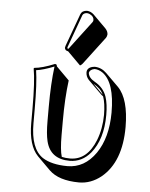

<svg xmlns="http://www.w3.org/2000/svg" viewBox="-53 -726 655 837"><g transform="rotate(5 274.0 -307.5)"><path d="M293.9 -682.1Q310.5 -681.2 323.7 -668.9L380.4 -612.3Q391.1 -600.6 391.6 -587.4Q390.6 -578.1 386.7 -572.3L294.4 -450.2Q288.1 -442.9 283.7 -442.4L227.1 -499Q220.7 -500 216.3 -503.4Q212.4 -508.3 211.9 -513.2Q212.4 -516.6 213.9 -522L266.1 -665Q272.9 -681.2 293.9 -682.1ZM230.5 -194.3V-132.3Q230.5 -67.9 239.7 -38.1Q256.3 -34.2 275.9 -34.2Q350.6 -34.2 386.7 -124.5Q406.7 -175.8 407.2 -236.8Q406.7 -287.6 396 -316.9Q388.7 -321.8 384.3 -326.7L327.6 -382.8Q315.4 -396.5 314.9 -414.1Q314.9 -434.6 338.9 -440.4Q344.7 -441.9 349.1 -441.9Q378.4 -440.9 400.4 -419.4L457 -363.3Q504.9 -314 505.4 -192.4Q505.4 -39.1 420.4 30.8Q376 66.4 323.7 66.4Q234.9 65.9 192.9 24.9L136.2 -31.7Q94.2 -75.2 94.2 -172.9V-234.9Q94.2 -356.9 84 -411.1L85.9 -414.1Q121.1 -417 174.8 -439Q179.2 -438.5 181.6 -437Q183.6 -433.6 184.1 -429.2L240.7 -372.6Q230.5 -294.9 230.5 -194.3ZM393.6 -323.7Q386.7 -338.9 376.5 -348.6Q366.2 -358.4 349.1 -368.2ZM164.1 -251Q164.1 -353 173.8 -427.7Q126 -408.7 95.2 -404.8Q104 -349.6 104 -234.9V-172.9Q104 -62.5 158.2 -25.9Q197.3 -0.5 267.1 0Q342.3 0 391.1 -70.3Q438.5 -139.2 439 -249Q439 -380.4 384.3 -419.9Q367.2 -431.6 349.1 -432.1Q329.1 -428.7 325.2 -414.1Q326.7 -392.1 354 -377Q393.6 -355 406.7 -315.9Q417 -284.2 417 -236.8Q417 -130.4 366.2 -68.4Q329.1 -24.4 275.9 -23.9Q190.4 -23.9 171.9 -100.6Q164.1 -132.3 164.1 -189ZM293.9 -671.9Q280.3 -670.9 275.4 -661.6L223.6 -518.6Q222.7 -515.6 222.2 -512.7Q224.1 -510.3 226.1 -509.3Q228 -511.2 230 -513.2L322.3 -635.3Q325.2 -639.6 325.2 -644Q325.2 -660.6 305.7 -669.4Q299.3 -671.9 293.9 -671.9Z"/></g></svg>

Font: Linux Biolinum Shadow O
Style: Bold
Weight: 700
Designer: Philipp H. Poll
Foundry: Philipp H. Poll
Version: Version 0.9.2